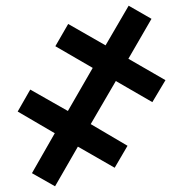

<svg xmlns="http://www.w3.org/2000/svg" viewBox="-20 -650 641 673"><path d="M431 -630 511 -584 430 -444 560 -369 514 -292 386 -366 298 -215 427 -139 382 -62 253 -136 173 3 92 -43 172 -183 42 -259 86 -336 218 -261 305 -412 174 -488 219 -566 350 -491Z"/></svg>

Font: Noto Sans UI Extra
Style: Regular
Weight: 800
Designer: Monotype Design Team
Foundry: Monotype Imaging Inc.
Version: Version 1.901